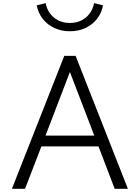

<svg xmlns="http://www.w3.org/2000/svg" viewBox="-20 -1172 868 1192"><path d="M54 0 379 -825H449.5L774 0H692L591.5 -263H237L135.5 0ZM262.5 -330H565.5L414 -725ZM414 -978Q360.5 -978 317.2 -998.2Q274 -1018.5 245.5 -1054.8Q217 -1091 208 -1139L263.5 -1152.5Q270 -1117 290 -1089.2Q310 -1061.5 341.5 -1045.5Q373 -1029.5 414 -1029.5Q454.5 -1029.5 486 -1045.5Q517.5 -1061.5 537.5 -1089.2Q557.5 -1117 564 -1152.5L619.5 -1139Q611 -1091 582.2 -1054.8Q553.5 -1018.5 510.2 -998.2Q467 -978 414 -978Z"/></svg>

Font: Spartan Thin
Style: Regular
Weight: 400
Version: Version 1.004